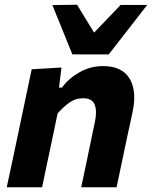

<svg xmlns="http://www.w3.org/2000/svg" viewBox="-20 -792 642 812"><path d="M8.5 0Q20 -53.5 30.8 -104Q41.5 -154.5 54.5 -216L65 -266Q76 -319.5 88.5 -378Q101 -436.5 114 -499L240 -506.5L229.5 -421.5H242Q270 -460 316 -486.2Q362 -512.5 415.5 -512.5Q496 -512.5 527.8 -460Q559.5 -407.5 541 -320Q536.5 -298.5 530.8 -271.8Q525 -245 518.5 -216Q505.5 -154 495 -103.8Q484.5 -53.5 473 0H323.5Q335 -53.5 345.2 -102.8Q355.5 -152 367 -208L381.5 -277Q391 -322 380.5 -349.2Q370 -376.5 331 -376.5Q299 -376.5 273.2 -358Q247.5 -339.5 223.5 -312L202 -208.5Q190 -152 179.5 -102.8Q169 -53.5 158 0ZM286 -562Q265 -614.5 243.8 -666.5Q222.5 -718.5 201.5 -770.5L306 -772Q323.5 -743 341.5 -713.5Q359.5 -684 378 -654Q406.5 -684 434.5 -713Q462.5 -742 490 -771H602.5Q520.5 -666.5 440 -562Z"/></svg>

Font: Commissioner
Style: Bold Italic
Weight: 700
Italic angle: -12°
Designer: Kostas Bartsokas
Foundry: Kostas Bartsokas
Version: Version 1.000; ttfautohint (v1.8.3)